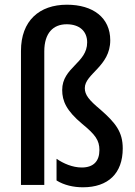

<svg xmlns="http://www.w3.org/2000/svg" viewBox="-20 -878 574 815"><path d="M448 -707C448 -803 375 -858 264 -858C147 -858 69 -790 69 -662V-93H168V-660C168 -738 206 -775 263 -775C317 -775 350 -746 350 -698C350 -610 244 -592 244 -496C244 -449 262 -408 329 -352C384 -307 402 -283 402 -241C402 -194 377 -167 327 -167C288 -167 249 -184 220 -204V-112C252 -92 292 -83 332 -83C439 -83 501 -142 501 -248C501 -318 471 -356 406 -413C358 -453 340 -475 340 -504C340 -565 448 -596 448 -707Z"/></svg>

Font: Noto Sans Kannada UI Condensed Medium
Style: Regular
Weight: 500
Width: 3
Designer: Jelle Bosma - Monotype Design Team
Foundry: Monotype Imaging Inc.
Version: Version 2.005